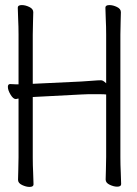

<svg xmlns="http://www.w3.org/2000/svg" viewBox="-20 -725 540 756"><path d="M398 -353Q390 -354 378 -354Q366 -354 352 -354Q339 -354 325.5 -354Q312 -354 300 -353L109 -343V-105Q109 -74 110.5 -45Q112 -16 112 1Q112 11 96 11Q83 11 67 3.5Q51 -4 51 -17Q51 -29 52 -54.5Q53 -80 53 -106V-337Q53 -337 49.5 -336.5Q46 -336 43 -335H42Q32 -335 21.5 -352.5Q11 -370 11 -383Q11 -394 20 -394H21Q30 -393 41.5 -393Q53 -393 53 -393V-589Q53 -620 51.5 -649Q50 -678 50 -695Q50 -705 66 -705Q80 -705 95.5 -697.5Q111 -690 111 -677Q111 -665 110 -639.5Q109 -614 109 -588V-395L299 -404Q318 -405 342.5 -407Q367 -409 378 -409Q386 -409 398 -397V-589Q398 -620 396.5 -649Q395 -678 395 -695Q395 -705 411 -705Q425 -705 440.5 -697.5Q456 -690 456 -677Q456 -665 455 -639.5Q454 -614 454 -588V-106Q454 -75 455.5 -46Q457 -17 457 0Q457 10 441 10Q428 10 412 2.5Q396 -5 396 -18Q396 -30 397 -55.5Q398 -81 398 -107Z"/></svg>

Font: Moon Stars Kai T HW Light
Style: Regular
Weight: 300
Designer: GuiWonder
Version: Version 1.101